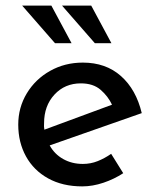

<svg xmlns="http://www.w3.org/2000/svg" viewBox="-20 -654 560 684"><path d="M273 10Q203 10 151.5 -18.5Q100 -47 72.5 -97Q45 -147 45 -210Q45 -271 75.5 -321.5Q106 -372 158.5 -401.5Q211 -431 275 -431Q357 -431 411 -383Q465 -335 485 -251L157 -136Q174 -105 205 -87.5Q236 -70 275 -70Q303 -70 328 -80Q353 -90 376 -106L419 -37Q387 -16 348.5 -3Q310 10 273 10ZM137 -215Q136 -203 138 -192L379 -281Q365 -311 338.5 -334Q312 -357 268 -357Q211 -357 174 -317Q137 -277 137 -215ZM59 -634H163L235 -500H176ZM201 -634H305L377 -500H318Z"/></svg>

Font: Synthetic
Style: Regular
Weight: 400
Designer: Santiago Orozco
Foundry: Typemade
Version: Version 2.000; ttfautohint (v1.8.4.7-5d5b)